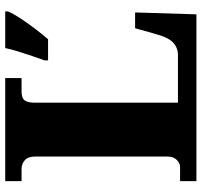

<svg xmlns="http://www.w3.org/2000/svg" viewBox="-38 -716 754 717"><g transform="rotate(-90 338.5 -357.0)"><path d="M21 0V-61H74Q88 -61 100.5 -73.5Q113 -86 113 -109V-602Q113 -628 99.5 -640.5Q86 -653 66 -653H21V-714H406V-653H357Q330 -653 322 -640.5Q314 -628 314 -604V-69H492Q519 -69 538.5 -87Q558 -105 571 -154L592 -229H651L644 0ZM472 -567Q479 -586 488 -612.5Q497 -639 505.5 -666.5Q514 -694 518 -714H655V-704Q646 -683 628.5 -656.5Q611 -630 590.5 -603Q570 -576 551 -554H472Z"/></g></svg>

Font: Noto Serif Sinhala Black
Style: Regular
Weight: 900
Designer: Jelle Bosma - Monotype Design Team
Foundry: Monotype Imaging Inc.
Version: Version 2.007; ttfautohint (v1.8.4.7-5d5b)